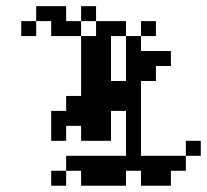

<svg xmlns="http://www.w3.org/2000/svg" viewBox="-20 -591 659 611"><path d="M47.6 -523.8H95.2V-476.2H47.6ZM95.2 -571.4H142.9V-523.8H95.2ZM142.9 -571.4H190.5V-523.8H142.9ZM142.9 -523.8H190.5V-476.2H142.9ZM190.5 -523.8H238.1V-476.2H190.5ZM238.1 -571.4H285.7V-523.8H238.1ZM285.7 -523.8H333.3V-476.2H285.7ZM333.3 -523.8H381V-476.2H333.3ZM428.6 -523.8H476.2V-476.2H428.6ZM381 -476.2H428.6V-428.6H381ZM381 -381H428.6V-333.3H381ZM381 -333.3H428.6V-285.7H381ZM381 -285.7H428.6V-238.1H381ZM381 -238.1H428.6V-190.5H381ZM381 -190.5H428.6V-142.9H381ZM381 -142.9H428.6V-95.2H381ZM381 -428.6H428.6V-381H381ZM285.7 -476.2H333.3V-428.6H285.7ZM238.1 -476.2H285.7V-428.6H238.1ZM285.7 -428.6H333.3V-381H285.7ZM238.1 -428.6H285.7V-381H238.1ZM238.1 -381H285.7V-333.3H238.1ZM285.7 -381H333.3V-333.3H285.7ZM285.7 -333.3H333.3V-285.7H285.7ZM238.1 -333.3H285.7V-285.7H238.1ZM238.1 -285.7H285.7V-238.1H238.1ZM285.7 -238.1H333.3V-190.5H285.7ZM285.7 -285.7H333.3V-238.1H285.7ZM238.1 -238.1H285.7V-190.5H238.1ZM238.1 -190.5H285.7V-142.9H238.1ZM285.7 -190.5H333.3V-142.9H285.7ZM381 -95.2H428.6V-47.6H381ZM333.3 -95.2H381V-47.6H333.3ZM285.7 -95.2H333.3V-47.6H285.7ZM238.1 -95.2H285.7V-47.6H238.1ZM190.5 -95.2H238.1V-47.6H190.5ZM142.9 -47.6H190.5V0H142.9ZM333.3 -47.6H381V0H333.3ZM285.7 -47.6H333.3V0H285.7ZM238.1 -47.6H285.7V0H238.1ZM428.6 -95.2H476.2V-47.6H428.6ZM476.2 -95.2H523.8V-47.6H476.2ZM523.8 -95.2H571.4V-47.6H523.8ZM428.6 -47.6H476.2V0H428.6ZM476.2 -47.6H523.8V0H476.2ZM571.4 -142.9H619V-95.2H571.4ZM142.9 -238.1H190.5V-190.5H142.9ZM190.5 -285.7H238.1V-238.1H190.5ZM333.3 -333.3H381V-285.7H333.3ZM428.6 -381H476.2V-333.3H428.6ZM476.2 -428.6H523.8V-381H476.2ZM333.3 -285.7H381V-238.1H333.3ZM190.5 -238.1H238.1V-190.5H190.5ZM142.9 -190.5H190.5V-142.9H142.9ZM428.6 -428.6H476.2V-381H428.6Z"/></svg>

Font: Jacquard 12
Style: Regular
Weight: 400
Designer: Sarah Cadigan-Fried
Version: Version 1.000; ttfautohint (v1.8.4.7-5d5b)